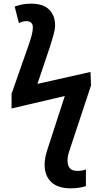

<svg xmlns="http://www.w3.org/2000/svg" viewBox="-20 -786 559 1046"><path d="M364 240Q296 240 259.5 206Q223 172 223 110Q223 88 228.5 64Q234 40 244 11L333 -263L43 -195V-275L140 -552Q148 -576 153.5 -597.5Q159 -619 159 -637Q159 -654 149.5 -662.5Q140 -671 124 -671Q115 -671 103.5 -668Q92 -665 83 -660L60 -750Q77 -757 100 -761.5Q123 -766 149 -766Q215 -766 247.5 -734Q280 -702 280 -648Q280 -626 272 -597.5Q264 -569 253 -534L184 -329L473 -394L476 -321L368 5Q362 24 357 39Q352 54 350 65Q348 76 348 89Q348 115 360 130Q372 145 402 145Q417 145 429 142.5Q441 140 448 137V228Q436 232 415.5 236Q395 240 364 240Z"/></svg>

Font: Noto Sans Display SemiBold
Style: Regular
Weight: 600
Designer: Monotype Design Team
Foundry: Monotype Imaging Inc.
Version: Version 2.003